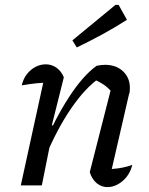

<svg xmlns="http://www.w3.org/2000/svg" viewBox="-20 -758 608 785"><path d="M347 -54 436 -403 440 -380Q419 -402 402.5 -413Q386 -424 363 -434L384 -437Q327 -397 270 -313.5Q213 -230 164 -113L152 -149Q178 -210 205.5 -263Q233 -316 261.5 -360Q290 -404 318.5 -436.5Q347 -469 375 -489Q385 -491 393.5 -492Q402 -493 409 -493Q455 -493 483 -466.5Q511 -440 511 -399Q511 -392 510.5 -385Q510 -378 507 -371L437 -67Q463 -69 482.5 -73Q502 -77 521 -84Q514 -56 498.5 -36Q483 -16 462 -4.5Q441 7 419 7Q395 7 375.5 -9Q356 -25 347 -54ZM65 0 166 -462 179 -420Q153 -420 128.5 -417.5Q104 -415 69 -409Q75 -436 90.5 -455.5Q106 -475 126 -485Q146 -495 167 -495Q191 -495 210.5 -481.5Q230 -468 241 -442L192 -246L200 -244L151 0ZM294 -564 276 -593 452 -738H465L499 -677Q449 -645 398.5 -617.5Q348 -590 294 -564Z"/></svg>

Font: Piazzolla Thin Medium
Style: Italic
Weight: 500
Italic angle: -11.3°
Version: Version 2.005